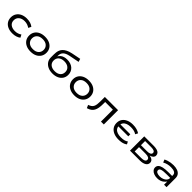

<svg xmlns="http://www.w3.org/2000/svg" viewBox="566 -2718 4719 4719"><g transform="rotate(45 2925.5 -359.0)"><path d="M379 9Q289 9 221 -22Q153 -53 115.5 -110.5Q78 -168 78 -245Q78 -323 116 -382Q154 -441 222 -473Q290 -505 380 -505Q450 -505 506.5 -487Q563 -469 601 -437L564 -364Q527 -390 482.5 -405.5Q438 -421 387 -421Q292 -421 235.5 -373Q179 -325 179 -245Q179 -165 235.5 -120.5Q292 -76 386 -76Q438 -76 482.5 -91Q527 -106 561 -131L599 -58Q560 -27 505 -9Q450 9 379 9Z M1014 9Q921 9 853 -24Q785 -57 748.5 -115Q712 -173 712 -249Q712 -325 748.5 -382.5Q785 -440 853 -472.5Q921 -505 1013 -505Q1108 -505 1175 -472.5Q1242 -440 1278.5 -382.5Q1315 -325 1315 -249Q1315 -173 1278.5 -115Q1242 -57 1175 -24Q1108 9 1014 9ZM1013 -75Q1110 -75 1163 -124Q1216 -173 1216 -249Q1216 -325 1163 -373.5Q1110 -422 1013 -422Q916 -422 863.5 -373.5Q811 -325 811 -249Q811 -173 863.5 -124Q916 -75 1013 -75Z M1775 9Q1685 9 1616.5 -23Q1548 -55 1509.5 -111.5Q1471 -168 1471 -243V-347Q1471 -383 1475.5 -422.5Q1480 -462 1495.5 -501Q1511 -540 1543.5 -574.5Q1576 -609 1631 -637Q1686 -665 1770 -683L2006 -730L2030 -649L1775 -599Q1664 -577 1614 -529Q1564 -481 1564 -396V-378H1567Q1588 -415 1620 -440.5Q1652 -466 1696 -479.5Q1740 -493 1796 -493Q1858 -493 1910 -475.5Q1962 -458 1999 -425.5Q2036 -393 2057 -347Q2078 -301 2078 -245Q2078 -167 2040 -110Q2002 -53 1934 -22Q1866 9 1775 9ZM1775 -71Q1868 -71 1922.5 -116Q1977 -161 1977 -241Q1977 -320 1922 -366Q1867 -412 1774 -412Q1681 -412 1626.5 -366Q1572 -320 1572 -240Q1572 -162 1626.5 -116.5Q1681 -71 1775 -71Z M2536 9Q2443 9 2375 -24Q2307 -57 2270.5 -115Q2234 -173 2234 -249Q2234 -325 2270.5 -382.5Q2307 -440 2375 -472.5Q2443 -505 2535 -505Q2630 -505 2697 -472.5Q2764 -440 2800.5 -382.5Q2837 -325 2837 -249Q2837 -173 2800.5 -115Q2764 -57 2697 -24Q2630 9 2536 9ZM2535 -75Q2632 -75 2685 -124Q2738 -173 2738 -249Q2738 -325 2685 -373.5Q2632 -422 2535 -422Q2438 -422 2385.5 -373.5Q2333 -325 2333 -249Q2333 -173 2385.5 -124Q2438 -75 2535 -75Z M2978 12 2943 -67Q2991 -84 3021 -106Q3051 -128 3067.5 -160.5Q3084 -193 3090 -239Q3096 -285 3096 -348V-496H3556V0H3457V-414H3189V-345Q3189 -268 3179 -209.5Q3169 -151 3145.5 -107.5Q3122 -64 3081 -35Q3040 -6 2978 12Z M4068 9Q3973 9 3901 -22.5Q3829 -54 3789.5 -111.5Q3750 -169 3750 -248Q3750 -327 3789.5 -384.5Q3829 -442 3900 -473.5Q3971 -505 4065 -505Q4148 -505 4206 -487Q4264 -469 4306 -441L4271 -374Q4235 -400 4186 -412.5Q4137 -425 4073 -425Q4004 -425 3952 -406Q3900 -387 3870.5 -349Q3841 -311 3841 -255L3824 -289H4188V-219H3824L3841 -241Q3841 -186 3869 -148Q3897 -110 3949.5 -90.5Q4002 -71 4073 -71Q4141 -71 4187.5 -83Q4234 -95 4270 -122L4305 -56Q4279 -35 4244.5 -20.5Q4210 -6 4167 1.5Q4124 9 4068 9Z M4466 0V-496H4794Q4864 -496 4911.5 -481.5Q4959 -467 4983 -438.5Q5007 -410 5007 -366Q5007 -328 4978.5 -300Q4950 -272 4899 -258L4900 -255Q4944 -247 4972.5 -230.5Q5001 -214 5014.5 -190.5Q5028 -167 5028 -137Q5028 -73 4969 -36.5Q4910 0 4807 0ZM4562 -67H4790Q4856 -67 4892 -85.5Q4928 -104 4928 -142Q4928 -181 4892 -199.5Q4856 -218 4790 -218H4562ZM4562 -285H4776Q4839 -285 4873 -304Q4907 -323 4907 -359Q4907 -395 4873.5 -412Q4840 -429 4776 -429H4562Z M5415 9Q5351 9 5300.5 -11Q5250 -31 5221.5 -65.5Q5193 -100 5193 -145Q5193 -194 5227 -227Q5261 -260 5331.5 -276Q5402 -292 5514 -292H5657V-225H5519Q5455 -225 5411.5 -220.5Q5368 -216 5341.5 -207Q5315 -198 5303.5 -183Q5292 -168 5292 -147Q5292 -107 5331 -87.5Q5370 -68 5431 -68Q5486 -68 5534 -87Q5582 -106 5610.5 -139Q5639 -172 5639 -211V-323Q5639 -375 5594 -400Q5549 -425 5467 -425Q5409 -425 5353.5 -411.5Q5298 -398 5250 -370L5219 -444Q5255 -464 5297 -477.5Q5339 -491 5384.5 -498Q5430 -505 5477 -505Q5555 -505 5613 -484.5Q5671 -464 5703.5 -421.5Q5736 -379 5736 -312V0H5650V-109V-110Q5629 -79 5597 -51.5Q5565 -24 5520 -7.5Q5475 9 5415 9Z"/></g></svg>

Font: Nunito Sans 7pt Expanded
Style: Regular
Weight: 400
Width: 7
Designer: Vernon Adams
Foundry: Vernon Adams
Version: Version 3.101;gftools[0.9.27]